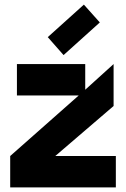

<svg xmlns="http://www.w3.org/2000/svg" viewBox="-20 -816 549 836"><path d="M24.4 0V-136.7L322.8 -400.4H53.7V-537.1H351.1V-425.3L474.6 -537.1V-354.5L220.7 -136.7H484.4V0ZM345.2 -795.9 414.6 -718.3 256.8 -576.2 188 -654.3Z"/></svg>

Font: New Shape
Style: Bold
Weight: 700
Designer: Wojciech Kalinowski "wmk69" (wmk69@o2.pl)
Foundry: Wojciech Kalinowski "wmk69" (wmk69@o2.pl)
Version: Version 2.1.1; 2021-05-14